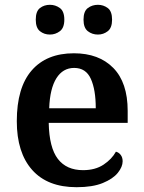

<svg xmlns="http://www.w3.org/2000/svg" viewBox="-20 -770 598 800"><path d="M299 10Q178 10 114 -62Q50 -134 50 -265Q50 -405 112 -476.5Q174 -548 288 -548Q392 -548 452 -487Q512 -426 512 -308V-258H183Q185 -155 221 -108Q257 -61 326 -61Q377 -61 411.5 -84Q446 -107 463 -138Q475 -135 483 -124.5Q491 -114 491 -98Q491 -75 471 -50Q451 -25 408.5 -7.5Q366 10 299 10ZM379 -319Q379 -396 358.5 -441.5Q338 -487 289 -487Q242 -487 215 -444Q188 -401 185 -319ZM388 -626Q364 -626 346 -640Q328 -654 328 -688Q328 -723 346 -736.5Q364 -750 388 -750Q411 -750 429 -736.5Q447 -723 447 -688Q447 -654 429 -640Q411 -626 388 -626ZM188 -626Q164 -626 146.5 -640Q129 -654 129 -688Q129 -723 146.5 -736.5Q164 -750 188 -750Q211 -750 229.5 -736.5Q248 -723 248 -688Q248 -654 229.5 -640Q211 -626 188 -626Z"/></svg>

Font: Noto Serif Myanmar SemiBold
Style: Regular
Weight: 600
Designer: Ben Mitchell and the Monotype Design Team
Foundry: Monotype Imaging Inc.
Version: Version 2.106; ttfautohint (v1.8.4.7-5d5b)